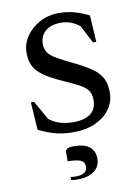

<svg xmlns="http://www.w3.org/2000/svg" viewBox="-90 -631 674 930"><g transform="rotate(-10 247.5 -166.0)"><path d="M239 10Q185 10 145.5 -1Q106 -12 66 -32L57 -168H73L125 -75Q152 -54 182 -46Q212 -38 243 -38Q298 -38 328 -60Q358 -82 358 -128Q358 -162 340 -181Q322 -200 286 -216.5Q250 -233 197 -258Q134 -288 106 -320.5Q78 -353 78 -408Q78 -452 103.5 -489Q129 -526 171.5 -548.5Q214 -571 264 -571Q307 -571 343 -560.5Q379 -550 412 -533L420 -402H404L358 -490Q317 -523 266 -523Q218 -523 190.5 -499.5Q163 -476 163 -436Q163 -410 176 -392.5Q189 -375 216.5 -359.5Q244 -344 287 -323Q343 -296 377 -273Q411 -250 426.5 -221.5Q442 -193 442 -150Q442 -103 415.5 -67Q389 -31 343 -10.5Q297 10 239 10ZM217 239Q209 239 200 238.5Q191 238 184 236V220Q190 222 197.5 222.5Q205 223 210 223Q236 223 251 213.5Q266 204 266 185Q266 161 246 152.5Q226 144 183 144V98Q183 89 192 83Q201 77 224 77Q277 77 302 97.5Q327 118 327 156Q327 196 296 217.5Q265 239 217 239Z"/></g></svg>

Font: Spectral SC Medium
Style: Regular
Weight: 500
Designer: Jean-Baptiste Levee
Foundry: Production Type
Version: Version 2.001